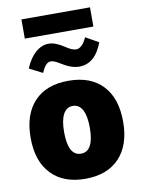

<svg xmlns="http://www.w3.org/2000/svg" viewBox="-102 -1018 803 1091"><g transform="rotate(-10 300.0 -472.5)"><path d="M99.6 -949.7V-838.9H495.1V-949.7ZM168 -628.9C186 -669.9 201.7 -686 222.7 -686C234.9 -686 252.4 -678.7 275.4 -664.1C313 -640.1 346.7 -628.4 377.4 -628.4C438.5 -628.4 483.9 -667.5 512.7 -745.1L438 -787.1C420.4 -747.6 399.9 -728 376.5 -728C361.3 -728 341.3 -736.3 316.4 -753.4C282.7 -775.9 253.4 -787.1 227.5 -787.1C173.3 -787.1 123 -743.2 92.3 -667.5ZM301.3 -560.1C215.8 -560.1 150.4 -535.6 104 -486.3C57.6 -437 34.2 -367.7 34.2 -277.3C34.2 -187.5 57.6 -118.2 104.5 -68.8C150.9 -19.5 216.8 5.4 301.3 5.4C385.7 5.4 451.7 -19.5 498 -68.8C544.4 -118.2 567.9 -187.5 567.9 -277.3C567.9 -367.7 544.9 -437 498.5 -486.3C452.1 -535.6 386.7 -560.1 301.3 -560.1ZM301.3 -415C349.6 -415 375.5 -366.7 375.5 -277.3C375.5 -185.5 350.6 -139.6 301.3 -139.6C252 -139.6 227.1 -185.5 227.1 -277.3C227.1 -366.7 252.9 -415 301.3 -415Z"/></g></svg>

Font: Estedad Black
Style: Regular
Weight: 900
Designer: Amin Abedi
Version: Version 7.3